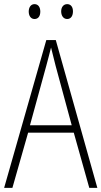

<svg xmlns="http://www.w3.org/2000/svg" viewBox="-20 -909 491 929"><path d="M119 -853C119 -833 129 -817 147 -817C165 -817 175 -831 175 -853C175 -874 165 -889 147 -889C129 -889 119 -873 119 -853ZM276 -854C276 -833 287 -817 305 -817C323 -817 333 -832 333 -854C333 -875 323 -889 305 -889C287 -889 276 -874 276 -854ZM412 0H451L250 -715H204L0 0H40L116 -267H337ZM249 -591 327 -303H125L204 -591C212 -623 220 -649 227 -679C234 -649 242 -621 249 -591Z"/></svg>

Font: Noto Sans Condensed ExtraLight
Style: Regular
Weight: 200
Width: 3
Designer: Monotype Design Team
Foundry: Monotype Imaging Inc.
Version: Version 2.013